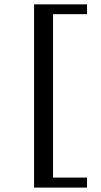

<svg xmlns="http://www.w3.org/2000/svg" viewBox="-20 -728 463 880"><path d="M136.2 131.8V-708H378.9V-663.1H223.1V85.9H378.9V131.8Z"/></svg>

Font: TAML ThiruValluvar
Style: Regular
Weight: 400
Version: Version 0.271; dev 7ad24fM